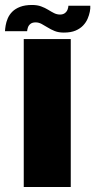

<svg xmlns="http://www.w3.org/2000/svg" viewBox="-60 -752 383 772"><path d="M35.5 0H224.5V-595H35.5ZM196.5 -621Q225 -621 243.8 -629Q262.5 -637 274.2 -649.5Q286 -662 292.2 -676.5Q298.5 -691 301.2 -705Q304 -719 303 -729H215Q215 -722.5 211.8 -713.8Q208.5 -705 200.8 -699.2Q193 -693.5 181.5 -693.5Q169 -693.5 157.5 -699.2Q146 -705 133.5 -712.8Q121 -720.5 105.5 -726.2Q90 -732 69 -732Q40.5 -732 21 -724.5Q1.5 -717 -10.5 -705Q-22.5 -693 -28.8 -678.2Q-35 -663.5 -37.2 -650Q-39.5 -636.5 -40 -626.5H49Q49.5 -633 52.2 -641.5Q55 -650 62.5 -656Q70 -662 83.5 -662Q95.5 -662 107.2 -655.8Q119 -649.5 131.8 -641.5Q144.5 -633.5 160 -627.2Q175.5 -621 196.5 -621Z"/></svg>

Font: Anybody SemiCondensed ExtraBold
Style: Regular
Weight: 800
Width: 4
Version: Version 1.113;gftools[0.9.25]